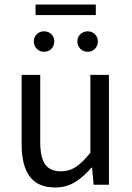

<svg xmlns="http://www.w3.org/2000/svg" viewBox="-20 -817 584 849"><path d="M224 12Q147.3 12 111.5 -36.5Q75.7 -85 75.7 -178V-486H157.9V-188.7Q157.9 -120.8 179.5 -90.2Q201.2 -59.5 249.3 -59.5Q286.4 -59.5 315.7 -79Q345 -98.5 379.6 -141.5V-486H461.7V0H394L387 -75.9H384.3Q350.8 -36.3 312.4 -12.2Q274 12 224 12ZM174.7 -588Q155.5 -588 142.5 -601.4Q129.5 -614.9 129.5 -633.3Q129.5 -652.8 142.5 -665.6Q155.5 -678.5 174.7 -678.5Q194.5 -678.5 207.3 -665.6Q220 -652.8 220 -633.3Q220 -614.9 207.3 -601.4Q194.5 -588 174.7 -588ZM137.3 -750.4V-796.8H403.6V-750.4ZM367.3 -588Q348.1 -588 335.1 -601.4Q322.1 -614.9 322.1 -633.3Q322.1 -652.8 335.1 -665.6Q348.1 -678.5 367.3 -678.5Q387.1 -678.5 399.9 -665.6Q412.6 -652.8 412.6 -633.3Q412.6 -614.9 399.9 -601.4Q387.1 -588 367.3 -588Z"/></svg>

Font: Source Sans Variable
Style: Regular
Weight: 200
Designer: Paul D. Hunt
Foundry: Adobe Systems Incorporated
Version: Version 3.006;hotconv 1.0.111;makeotfexe 2.5.65597